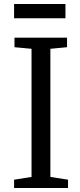

<svg xmlns="http://www.w3.org/2000/svg" viewBox="-20 -948 401 968"><path d="M51 0ZM310 -928V-856H51V-928ZM139 -56V-702L53 -710V-758H318V-710L234 -702V-56L323 -42V0H51V-42Z"/></svg>

Font: Martel DemiBold
Style: Regular
Weight: 600
Designer: Dan Reynolds
Foundry: Dan Reynolds
Version: Version 1.001; ttfautohint (v1.1) -l 5 -r 5 -G 72 -x 0 -D la